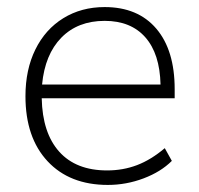

<svg xmlns="http://www.w3.org/2000/svg" viewBox="-20 -516 564 543"><path d="M474 -238H98Q100 -140 147.5 -87Q195 -34 283 -34Q328 -34 367.5 -49Q407 -64 446 -97L466 -61Q435 -30 386 -11.5Q337 7 285 7Q177 7 114.5 -60Q52 -127 52 -244Q52 -319 80 -376Q108 -433 159 -464.5Q210 -496 276 -496Q370 -496 422 -435Q474 -374 474 -264ZM99 -277H434Q432 -364 391 -410.5Q350 -457 276 -457Q200 -457 153.5 -409.5Q107 -362 99 -277Z"/></svg>

Font: wassup Sans
Style: Light
Weight: 200
Version: Version 2.001